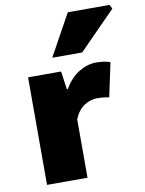

<svg xmlns="http://www.w3.org/2000/svg" viewBox="-92 -902 731 967"><g transform="rotate(-10 273.5 -419.0)"><path d="M69 -550H238L251 -457H256Q286 -510 330 -537Q374 -564 419 -564Q464 -564 491 -553L454 -380Q423 -386 393 -386Q359 -386 327 -365.5Q295 -345 276 -299V0H69ZM323 -838H536L547 -817L359 -626H206Z"/></g></svg>

Font: Nebula Sans Black
Style: Regular
Weight: 900
Designer: Paul D. Hunt for Adobe (as Source Sans)
Foundry: Nebula Entertainment & Broadcasting LLC
Version: Version 1.010